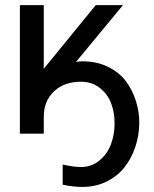

<svg xmlns="http://www.w3.org/2000/svg" viewBox="-20 -525 604 754"><path d="M58.1 0V-504.9H151.9V-254.9L356 -504.9H462.9L278.8 -282.2Q294.4 -284.2 304.2 -284.2Q359.4 -284.2 403.3 -262.9Q447.3 -241.7 473.6 -207Q500 -172.4 513.9 -128.2Q527.8 -84 526.9 -37.6Q525.9 8.8 511 53Q496.1 97.2 469 131.8Q441.9 166.5 399.2 187.7Q356.4 209 304.2 209Q264.6 209 226.1 200.2V121.1Q268.6 130.9 297.9 130.9Q338.9 130.9 369.6 106Q400.4 81.1 414.8 43.9Q429.2 6.8 429.9 -36.6Q430.7 -80.1 417.2 -117.2Q403.8 -154.3 372.6 -179.2Q341.3 -204.1 297.9 -204.1Q232.4 -204.1 192.1 -166.3Q151.9 -128.4 151.9 -65.9V0Z"/></svg>

Font: LT Superior Med
Style: Regular
Weight: 500
Designer: Daniel Lyons
Foundry: LyonsType
Version: Version 1.000